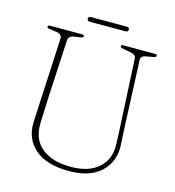

<svg xmlns="http://www.w3.org/2000/svg" viewBox="-118 -899 921 1013"><g transform="rotate(15 342.0 -392.5)"><path d="M552 -283 533.5 -648Q532.5 -669.5 503 -674.5L459 -682.5Q445.5 -684.5 445.5 -692Q445.5 -700 457.5 -700H629Q641.5 -700 641.5 -692Q641.5 -684.5 627 -682L587.5 -674.5Q559 -670 560 -647.5L575.5 -283.5Q576.5 -259 578 -235Q579.5 -211 580.5 -186Q584.5 -98 524.8 -41.5Q465 15 351 15Q228 15 165 -39.8Q102 -94.5 104.5 -182Q105 -198.5 106.2 -223.5Q107.5 -248.5 108.8 -274Q110 -299.5 111 -317L127.5 -647Q129 -672 99 -677L59 -682.5Q45 -685 45 -691.5Q45 -700 57.5 -700H231Q243.5 -700 243.5 -691.5Q243.5 -685 229.5 -682.5L192 -677Q164 -672 163 -648.5L146 -322Q144 -282 143 -250Q142 -218 141 -190.5Q138 -103 194.8 -56Q251.5 -9 353.5 -9Q452 -9 505.8 -56.8Q559.5 -104.5 556 -188Q555 -219 554 -241.5Q553 -264 552 -283ZM239.5 -787Q239.5 -800 253.5 -800H449.5Q463.5 -800 463.5 -787Q463.5 -774.5 449.5 -774.5H253.5Q239.5 -774.5 239.5 -787Z"/></g></svg>

Font: Fraunces 72pt Soft Thin
Style: Regular
Weight: 100
Version: Version 1.000;[b76b70a41]